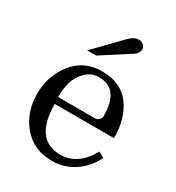

<svg xmlns="http://www.w3.org/2000/svg" viewBox="-172 -803 845 923"><g transform="rotate(30 250.0 -342.0)"><path d="M34 -229Q34 -330 93 -404.5Q152 -479 251 -479Q357 -479 409 -408.5Q461 -338 461 -229H132Q132 -31 277 -31Q373 -31 432 -138L464 -121Q432 -57 377.5 -21Q323 15 255 15Q155 15 94.5 -56Q34 -127 34 -229ZM254 -447Q210 -447 180 -417Q150 -387 139.5 -348.5Q129 -310 129 -266H336Q346 -266 355 -275Q364 -284 365 -294Q365 -447 254 -447ZM138 -530 272 -668Q284 -680 289.5 -684.5Q295 -689 305.5 -694Q316 -699 329 -699Q345 -699 355 -688.5Q365 -678 365 -666Q365 -640 329 -621L188 -530Q188 -530 138 -530Z"/></g></svg>

Font: Academico
Style: Regular
Weight: 400
Foundry: Steinberg Media Technologies GmbH
Version: Version 0.902